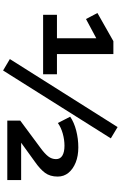

<svg xmlns="http://www.w3.org/2000/svg" viewBox="217 -990 801 1276"><g transform="rotate(90 618.0 -352.5)"><path d="M79 -238V-330H235V-607L277 -614L107 -523L67 -599L254 -705H340V-330H474V-238ZM449 28 373 -17 825 -733 900 -688ZM782 0V-86L964 -221Q1001 -248 1019.5 -271.5Q1038 -295 1038 -324Q1038 -352 1014.5 -366Q991 -380 949 -380Q909 -380 868 -368.5Q827 -357 798 -336L756 -418Q794 -444 848.5 -458Q903 -472 960 -472Q1017 -472 1060.5 -454.5Q1104 -437 1129 -406.5Q1154 -376 1154 -335Q1154 -284 1129 -250.5Q1104 -217 1055 -183L929 -92H1177V0Z"/></g></svg>

Font: Nunito Sans 7pt SemiExpanded
Style: Bold
Weight: 700
Width: 6
Designer: Vernon Adams
Foundry: Vernon Adams
Version: Version 3.101;gftools[0.9.27]